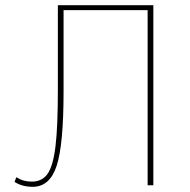

<svg xmlns="http://www.w3.org/2000/svg" viewBox="-20 -714 734 740"><path d="M106 6Q65 6 36 -13L43 -31Q69 -14 102 -14Q143 -14 164 -45Q185 -76 194 -151Q203 -226 203 -369V-694H571V0H549V-675H225V-362Q225 -157 198.5 -75.5Q172 6 106 6Z"/></svg>

Font: Cantarell Thin
Style: Regular
Weight: 100
Designer: Dave Crossland, Nikolaus Waxweiler, Florian Fecher, Jacques Le Bailly, Eben Sorkin, Alexei Vanyashin, Alexios Zavras, Em
Version: Version 0.303